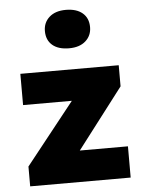

<svg xmlns="http://www.w3.org/2000/svg" viewBox="-56 -860 692 906"><g transform="rotate(-5 290.0 -407.5)"><path d="M50 0V-94L281 -385H50V-533H516V-433L298 -148H526V0ZM290 -633Q239 -633 211 -657Q183 -681 183 -724Q183 -764 211.5 -789.5Q240 -815 290 -815Q340 -815 368.5 -791Q397 -767 397 -724Q397 -684 368.5 -658.5Q340 -633 290 -633Z"/></g></svg>

Font: Lexend ExtraBold
Style: Regular
Weight: 800
Designer: Bonnie Shaver-Troup, Thomas Jockin
Foundry: Lexend
Version: Version 1.007; ttfautohint (v1.8.3)